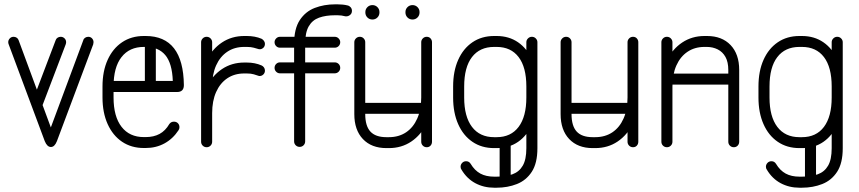

<svg xmlns="http://www.w3.org/2000/svg" viewBox="-20 -679 3962 886"><path d="M364.4 -493.5Q366.2 -500.6 372.9 -504.9Q379.5 -509.2 387.4 -509.2Q398.1 -509.2 404.9 -501.7Q411.6 -494.1 411.6 -484.4Q411.6 -480 410.1 -474.2L242.6 -27.5Q231.9 -0.4 214.6 -0.7Q197.4 -1 186.6 -27.5L20.1 -474.2Q18 -479.4 18 -484.4Q18 -494.1 25.1 -501.7Q32.1 -509.2 42.9 -509.2Q50.8 -509.2 57.2 -504.9Q63.6 -500.6 65.9 -493.5L214.6 -91ZM174.4 -188.6Q171.5 -181.5 165.4 -177.2Q159.2 -172.9 151.4 -172.9Q140.6 -172.9 133.2 -180.2Q125.9 -187.6 125.9 -197.8Q125.9 -203.1 128 -206.9L236.9 -493.5Q239.1 -500.6 245.6 -504.9Q252 -509.2 260.2 -509.2Q270.4 -509.2 277.8 -502Q285.1 -494.8 285.1 -484.4Q285.1 -482.1 284.6 -479.4Q284 -476.8 283.2 -474.2Z M478.5 -254.4Q467.8 -254.4 461 -261.8Q454.2 -269.1 454.2 -279.9Q454.2 -290.6 461 -298Q467.8 -305.4 478.5 -305.4H777.4Q774.5 -387 742.7 -424.8Q710.9 -462.5 652.1 -462.5H643.8Q577.5 -462.5 540.8 -415.6Q504 -368.8 504 -279.9V-229.2Q504 -141.4 540.8 -93.9Q577.5 -46.4 643.8 -46.4H652.1Q689.2 -46.4 716.2 -60.9Q743.2 -75.4 761.5 -106.9Q769.4 -117.6 782.6 -117.6Q794 -117.6 801.1 -110.2Q808.1 -102.9 808.1 -92.1Q808.1 -83.9 803.8 -78Q777.9 -38.5 738.9 -17.2Q700 4 652.1 4H643.8Q586.1 4 543.2 -24.9Q500.4 -53.9 476.7 -106.5Q453 -159.1 453 -229.2V-279.9Q453 -350.4 476.7 -402.7Q500.4 -455 543.2 -483.9Q586.1 -512.9 643.8 -512.9H652.1Q738.9 -512.9 783.1 -456Q827.2 -399.1 828.5 -286.1Q828.5 -254.4 797 -254.4ZM699.1 -298.9Q699.1 -288.5 691.4 -281.4Q683.8 -274.4 674 -274.4Q663.2 -274.4 655.9 -281.4Q648.5 -288.5 648.5 -298.9V-475Q648.5 -485.1 655.9 -492.8Q663.2 -500.5 674 -500.5Q683.8 -500.5 691.4 -492.8Q699.1 -485.1 699.1 -475Z M959 -25.1Q959 -14.4 951.6 -7Q944.2 0.4 933.5 0.4Q922.8 0.4 915.4 -7Q908 -14.4 908 -25.1V-484.4Q908 -494.1 915.4 -501.7Q922.8 -509.2 933.5 -509.2Q944.2 -509.2 951.6 -501.7Q959 -494.1 959 -484.4ZM959 -279.9Q959 -269.1 951.6 -261.8Q944.2 -254.4 933.5 -254.4Q922.8 -254.4 915.4 -261.8Q908 -269.1 908 -279.9Q908 -347.4 933.6 -400.2Q959.2 -453 1004.2 -482.9Q1049.2 -512.9 1107.2 -512.9H1118.6Q1137.5 -512.9 1154.9 -509.7Q1172.2 -506.5 1187.1 -500.1Q1193.6 -496.6 1198.1 -490.3Q1202.6 -484 1202.6 -476.8Q1202.6 -464.8 1194.3 -457.7Q1186 -450.6 1175.2 -451.9Q1164.2 -455 1151.1 -458.8Q1138 -462.5 1118.6 -462.5H1107.2Q1061.9 -462.5 1028.7 -440.1Q995.5 -417.8 977.2 -376.9Q959 -336.1 959 -279.9ZM959 -157.1Q959 -146.4 951.6 -139.3Q944.2 -132.2 933.5 -132.2Q922.8 -132.2 915.4 -139.3Q908 -146.4 908 -157.1Q908 -224.2 933.6 -277.1Q959.2 -329.9 1004.2 -360.1Q1049.2 -390.4 1107.2 -390.4H1118.6Q1156.6 -390.4 1187.1 -377Q1193.6 -374.1 1198.1 -367.8Q1202.6 -361.5 1202.6 -353.2Q1202.6 -341.9 1194.3 -334.5Q1186 -327.1 1175.2 -328.4Q1164.2 -332.1 1151.1 -336.1Q1138 -340 1118.6 -340H1107.2Q1061.9 -340 1028.7 -317.6Q995.5 -295.2 977.2 -254.1Q959 -213 959 -157.1Z M1388.2 -26.8Q1388.2 -16 1380.9 -8.6Q1373.5 -1.2 1362.8 -1.2Q1352 -1.2 1344.6 -8.6Q1337.2 -16 1337.2 -26.8V-476.8Q1337.2 -546.4 1363.3 -586.1Q1389.4 -625.8 1432.4 -642.4Q1475.4 -659 1526.5 -659H1537.5Q1549.6 -659 1561.2 -657.8Q1572.9 -656.6 1583.6 -654Q1592.2 -652.2 1598.2 -645.4Q1604.1 -638.5 1604.1 -628.9Q1604.1 -616.2 1594.4 -609.2Q1584.8 -602.2 1573.4 -603.8Q1555.8 -608.6 1537.5 -608.6H1526.5Q1483.2 -608.6 1452.2 -597.4Q1421.2 -586.2 1404.8 -557.7Q1388.2 -529.1 1388.2 -476.8ZM1271.9 -458.9Q1261.8 -458.9 1254.4 -466.2Q1247 -473.6 1247 -484.4Q1247 -494.1 1254.4 -501.7Q1261.8 -509.2 1271.9 -509.2H1524.5Q1535.2 -509.2 1542.6 -501.7Q1550 -494.1 1550 -484.4Q1550 -473.6 1542.6 -466.2Q1535.2 -458.9 1524.5 -458.9ZM1271.9 -340.6Q1261.8 -340.6 1254.4 -348Q1247 -355.4 1247 -365.8Q1247 -376.5 1254.4 -383.9Q1261.8 -391.2 1271.9 -391.2H1524.5Q1535.2 -391.2 1542.6 -383.9Q1550 -376.5 1550 -365.8Q1550 -355.4 1542.6 -348Q1535.2 -340.6 1524.5 -340.6Z M1973.5 -25.1Q1973.5 -14.4 1966.8 -7Q1960 0.4 1949.2 0.4Q1938.5 0.4 1931.1 -7Q1923.8 -14.4 1923.8 -25.1V-484.4Q1923.8 -494.1 1931.1 -501.7Q1938.5 -509.2 1949.2 -509.2Q1960 -509.2 1966.8 -501.7Q1973.5 -494.1 1973.5 -484.4ZM1923.8 -228.9Q1923.8 -239.6 1931.1 -247Q1938.5 -254.4 1949.2 -254.4Q1960 -254.4 1966.8 -247Q1973.5 -239.6 1973.5 -228.9Q1973.5 -161.8 1948.2 -108.9Q1922.9 -56.1 1878 -25.9Q1833.1 4.4 1774.5 4.4H1763.1Q1694.2 4.4 1654.6 -37.4Q1615 -79.2 1615 -152.4V-484.4Q1615 -494.1 1622.4 -501.7Q1629.8 -509.2 1640.5 -509.2Q1651.2 -509.2 1658.3 -501.7Q1665.4 -494.1 1665.4 -484.4V-152.4Q1665.4 -98 1689.1 -72Q1712.9 -46 1763.1 -46H1774.5Q1820.2 -46 1853.8 -68.4Q1887.2 -90.8 1905.5 -132.2Q1923.8 -173.6 1923.8 -228.9ZM1640.5 -154Q1629.8 -154 1622.4 -161.6Q1615 -169.1 1615 -178.9Q1615 -189.6 1622.4 -197Q1629.8 -204.4 1640.5 -204.4H1944.6Q1955.4 -204.4 1962.8 -197Q1970.1 -189.6 1970.1 -178.9Q1970.1 -169.1 1962.8 -161.6Q1955.4 -154 1944.6 -154ZM1851 -623.5Q1851 -636.6 1860.4 -646.1Q1869.9 -655.5 1883.6 -655.5Q1897.1 -655.5 1906.6 -646.1Q1916 -636.6 1916 -623.5V-621.2Q1916 -607.8 1906.6 -598.3Q1897.1 -588.9 1883.6 -588.9Q1869.9 -588.9 1860.4 -598.3Q1851 -607.8 1851 -621.2ZM1666 -623.5Q1666 -636.6 1675.4 -646.1Q1684.9 -655.5 1698.6 -655.5Q1712.1 -655.5 1721.6 -646.1Q1731 -636.6 1731 -623.5V-621.2Q1731 -607.8 1721.6 -598.3Q1712.1 -588.9 1698.6 -588.9Q1684.9 -588.9 1675.4 -598.3Q1666 -607.8 1666 -621.2Z M2071 -279.9Q2071 -350.4 2094.3 -402.7Q2117.6 -455 2160.1 -483.9Q2202.6 -512.9 2260.2 -512.9H2271.6Q2328.6 -512.9 2370.6 -483.9Q2412.6 -455 2435.4 -402.7Q2458.2 -350.4 2458.2 -279.9V-228.9Q2458.2 -158.8 2435.4 -106.1Q2412.6 -53.5 2370.9 -24.6Q2329.2 4.4 2271.6 4.4H2260.2Q2202.6 4.4 2160.1 -24.6Q2117.6 -53.5 2094.3 -106.1Q2071 -158.8 2071 -228.9ZM2122 -279.9V-228.9Q2122 -141 2158 -93.5Q2194 -46 2260.2 -46H2271.6Q2337.5 -46 2373.2 -93.5Q2408.9 -141 2408.9 -228.9V-279.9Q2408.9 -368.8 2373.2 -415.6Q2337.5 -462.5 2271.6 -462.5H2260.2Q2194 -462.5 2158 -415.6Q2122 -368.8 2122 -279.9ZM2109.8 104.2Q2105.4 98.8 2105.4 90.5Q2105.4 80.4 2112.6 72.7Q2119.9 65 2130.9 65Q2144.5 65 2151.8 76.8Q2170.2 107.6 2196.5 121.9Q2222.8 136.2 2260.2 136.2H2271.6Q2314.2 136.2 2345.1 125.1Q2375.9 113.9 2392.4 85.3Q2408.9 56.8 2408.9 5V-484.4Q2408.9 -494.1 2416.4 -501.7Q2424 -509.2 2434.4 -509.2Q2445.1 -509.2 2452.5 -501.7Q2459.9 -494.1 2459.9 -484.4V5Q2459.9 74 2434 113.7Q2408.1 153.4 2365.2 170.3Q2322.4 187.2 2271.6 187.2H2260.2Q2212.4 187.2 2173.2 166.2Q2134.1 145.1 2109.8 104.2ZM2336.6 154.2Q2336.6 165 2329.2 172.4Q2321.9 179.8 2311.1 179.8Q2300.4 179.8 2293 172.4Q2285.6 165 2285.6 154.2V-18.5Q2285.6 -29.2 2293 -36.6Q2300.4 -44 2311.1 -44Q2321.9 -44 2329.2 -36.6Q2336.6 -29.2 2336.6 -18.5Z M2925.5 -25.1Q2925.5 -14.4 2918.8 -7Q2912 0.4 2901.2 0.4Q2890.5 0.4 2883.1 -7Q2875.8 -14.4 2875.8 -25.1V-484.4Q2875.8 -494.1 2883.1 -501.7Q2890.5 -509.2 2901.2 -509.2Q2912 -509.2 2918.8 -501.7Q2925.5 -494.1 2925.5 -484.4ZM2875.8 -228.9Q2875.8 -239.6 2883.1 -247Q2890.5 -254.4 2901.2 -254.4Q2912 -254.4 2918.8 -247Q2925.5 -239.6 2925.5 -228.9Q2925.5 -161.8 2900.2 -108.9Q2874.9 -56.1 2830 -25.9Q2785.1 4.4 2726.5 4.4H2715.1Q2646.2 4.4 2606.6 -37.4Q2567 -79.2 2567 -152.4V-484.4Q2567 -494.1 2574.4 -501.7Q2581.8 -509.2 2592.5 -509.2Q2603.2 -509.2 2610.3 -501.7Q2617.4 -494.1 2617.4 -484.4V-152.4Q2617.4 -98 2641.1 -72Q2664.9 -46 2715.1 -46H2726.5Q2772.2 -46 2805.8 -68.4Q2839.2 -90.8 2857.5 -132.2Q2875.8 -173.6 2875.8 -228.9ZM2592.5 -154Q2581.8 -154 2574.4 -161.6Q2567 -169.1 2567 -178.9Q2567 -189.6 2574.4 -197Q2581.8 -204.4 2592.5 -204.4H2896.6Q2907.4 -204.4 2914.8 -197Q2922.1 -189.6 2922.1 -178.9Q2922.1 -169.1 2914.8 -161.6Q2907.4 -154 2896.6 -154Z M3083 -25.1Q3083 -14.4 3075.6 -7Q3068.2 0.4 3057.5 0.4Q3046.8 0.4 3039.4 -7Q3032 -14.4 3032 -25.1V-484.4Q3032 -494.1 3039.4 -501.7Q3046.8 -509.2 3057.5 -509.2Q3068.2 -509.2 3075.6 -501.7Q3083 -494.1 3083 -484.4ZM3083 -279.9Q3083 -269.1 3075.6 -261.8Q3068.2 -254.4 3057.5 -254.4Q3046.8 -254.4 3039.4 -261.8Q3032 -269.1 3032 -279.9Q3032 -347.4 3057.6 -400.2Q3083.2 -453 3128.2 -482.9Q3173.2 -512.9 3231.2 -512.9H3242.6Q3311.5 -512.9 3351.3 -471.1Q3391.1 -429.2 3391.1 -356.1V-25.1Q3391.1 -14.4 3384.1 -7Q3377 0.4 3366.2 0.4Q3355.5 0.4 3348.1 -7Q3340.8 -14.4 3340.8 -25.1V-356.1Q3340.8 -392.5 3327.8 -416.1Q3314.8 -439.6 3291.9 -451.1Q3269 -462.5 3241.1 -462.5H3231.2Q3185.9 -462.5 3152.7 -440.1Q3119.5 -417.8 3101.2 -376.9Q3083 -336.1 3083 -279.9ZM3366.2 -339.5Q3377 -339.5 3384.1 -331.9Q3391.1 -324.4 3391.1 -314Q3391.1 -303.2 3384.1 -295.9Q3377 -288.5 3366.2 -288.5H3061.5Q3050.8 -288.5 3043.4 -295.9Q3036 -303.2 3036 -314Q3036 -324.4 3043.4 -331.9Q3050.8 -339.5 3061.5 -339.5Z M3480 -279.9Q3480 -350.4 3503.3 -402.7Q3526.6 -455 3569.1 -483.9Q3611.6 -512.9 3669.2 -512.9H3680.6Q3737.6 -512.9 3779.6 -483.9Q3821.6 -455 3844.4 -402.7Q3867.2 -350.4 3867.2 -279.9V-228.9Q3867.2 -158.8 3844.4 -106.1Q3821.6 -53.5 3779.9 -24.6Q3738.2 4.4 3680.6 4.4H3669.2Q3611.6 4.4 3569.1 -24.6Q3526.6 -53.5 3503.3 -106.1Q3480 -158.8 3480 -228.9ZM3531 -279.9V-228.9Q3531 -141 3567 -93.5Q3603 -46 3669.2 -46H3680.6Q3746.5 -46 3782.2 -93.5Q3817.9 -141 3817.9 -228.9V-279.9Q3817.9 -368.8 3782.2 -415.6Q3746.5 -462.5 3680.6 -462.5H3669.2Q3603 -462.5 3567 -415.6Q3531 -368.8 3531 -279.9ZM3518.8 104.2Q3514.4 98.8 3514.4 90.5Q3514.4 80.4 3521.6 72.7Q3528.9 65 3539.9 65Q3553.5 65 3560.8 76.8Q3579.2 107.6 3605.5 121.9Q3631.8 136.2 3669.2 136.2H3680.6Q3723.2 136.2 3754.1 125.1Q3784.9 113.9 3801.4 85.3Q3817.9 56.8 3817.9 5V-484.4Q3817.9 -494.1 3825.4 -501.7Q3833 -509.2 3843.4 -509.2Q3854.1 -509.2 3861.5 -501.7Q3868.9 -494.1 3868.9 -484.4V5Q3868.9 74 3843 113.7Q3817.1 153.4 3774.2 170.3Q3731.4 187.2 3680.6 187.2H3669.2Q3621.4 187.2 3582.2 166.2Q3543.1 145.1 3518.8 104.2ZM3745.6 154.2Q3745.6 165 3738.2 172.4Q3730.9 179.8 3720.1 179.8Q3709.4 179.8 3702 172.4Q3694.6 165 3694.6 154.2V-18.5Q3694.6 -29.2 3702 -36.6Q3709.4 -44 3720.1 -44Q3730.9 -44 3738.2 -36.6Q3745.6 -29.2 3745.6 -18.5Z"/></svg>

Font: Libertine-Super Thin
Style: Regular
Weight: 100
Designer: Bastien Sozeau
Foundry: NBR — Bastien Sozeau
Version: Version 2.003;gftools[0.9.33]